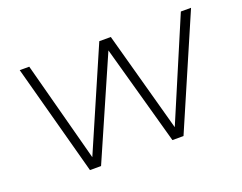

<svg xmlns="http://www.w3.org/2000/svg" viewBox="-85 -657 1028 814"><g transform="rotate(-20 428.5 -250.0)"><path d="M835 -500 619 0H569L444 -450L247 0H197L62 -500H105L225 -48L421 -500H473L597 -48L789 -500Z"/></g></svg>

Font: Muli ExtraLight
Style: Italic
Weight: 275
Italic angle: -4.541°
Designer: Vernon Adams
Foundry: Vernon Adams
Version: Version 2.001